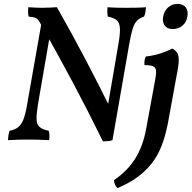

<svg xmlns="http://www.w3.org/2000/svg" viewBox="-20 -716 983 985"><path d="M29 -45Q55 -50 72 -62.5Q89 -75 100 -103Q111 -131 119 -179L195 -611L249 -610L176 -188Q167 -135 167.5 -106Q168 -77 183 -64.5Q198 -52 230 -45Q233 -34 233.5 -22.5Q234 -11 232 3Q201 1 171.5 0.5Q142 0 121 0Q97 0 75.5 0.5Q54 1 21 3Q22 -24 29 -45ZM125 -679Q142 -678 159 -677Q176 -676 195 -676Q217 -676 237 -677Q257 -678 272 -679Q345 -551 416.5 -415Q488 -279 553 -147L508 9Q431 -148 351.5 -297Q272 -446 186 -598Q176 -618 164 -623.5Q152 -629 127 -631Q124 -642 124 -654Q124 -666 125 -679ZM532 -679Q555 -677 581 -676.5Q607 -676 627 -676Q651 -676 679 -676.5Q707 -677 729 -679Q728 -668 726 -654.5Q724 -641 719 -631Q697 -624 683 -610Q669 -596 660 -566.5Q651 -537 642 -484L557 3Q547 7 534.5 8Q522 9 508 9L523 -114L588 -493Q597 -545 595 -573Q593 -601 578 -613Q563 -625 533 -631Q531 -642 530.5 -654Q530 -666 532 -679ZM583 249Q566 234 565 208Q634 161 673.5 98Q713 35 729 -51L776 -306Q782 -338 780.5 -354Q779 -370 765.5 -376Q752 -382 721 -382Q720 -393 721.5 -404.5Q723 -416 728 -426Q748 -428 774 -434Q800 -440 824.5 -449.5Q849 -459 864 -467Q880 -458 888.5 -446Q897 -434 897 -407.5Q897 -381 886 -328L841 -82Q828 -16 808 34.5Q788 85 756.5 124.5Q725 164 682.5 194.5Q640 225 583 249ZM866 -567Q838 -567 825 -585Q812 -603 817 -631Q823 -661 843 -678.5Q863 -696 891 -696Q919 -696 933 -678Q947 -660 941 -629Q936 -601 915.5 -584Q895 -567 866 -567Z"/></svg>

Font: Vollkorn Medium
Style: Italic
Weight: 500
Italic angle: -11°
Designer: Friedrich Althausen
Foundry: Friedrich Althausen
Version: Version 5.000